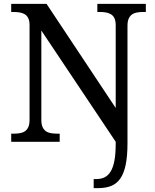

<svg xmlns="http://www.w3.org/2000/svg" viewBox="-20 -734 803 994"><path d="M640 8Q640 75 630.5 120Q621 165 602 191.5Q583 218 554.5 229Q526 240 488 240H465V193H479Q503 193 521.5 184Q540 175 553 153.5Q566 132 572.5 97Q579 62 579 9V0L194 -576V-114Q194 -90 200.5 -76Q207 -62 218 -54.5Q229 -47 244 -44.5Q259 -42 276 -42H289V0H38V-42H51Q68 -42 83 -44.5Q98 -47 109 -54.5Q120 -62 126.5 -76Q133 -90 133 -114V-604Q133 -626 126.5 -639.5Q120 -653 108.5 -660Q97 -667 82 -669.5Q67 -672 51 -672H38V-714H221L579 -175V-604Q579 -626 572.5 -639.5Q566 -653 554.5 -660Q543 -667 528.5 -669.5Q514 -672 497 -672H484V-714H735V-672H722Q705 -672 690 -669.5Q675 -667 664 -659.5Q653 -652 646.5 -638Q640 -624 640 -600Z"/></svg>

Font: MM Taunggyi
Style: Regular
Weight: 400
Designer: Khon Soe Zaw Thu
Version: Version 1.00 July 18, 2016, initial release